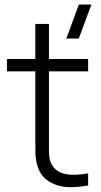

<svg xmlns="http://www.w3.org/2000/svg" viewBox="-20 -792 430 820"><path d="M356.4 0Q311.5 8.3 271.5 7.1Q231.4 5.9 197.5 -12.2Q163.6 -30.3 147.5 -63.5Q139.6 -80.1 135.7 -100.1Q131.8 -120.1 131.3 -134.3Q130.9 -148.4 130.9 -177.2Q130.9 -184.1 130.9 -187.5V-487.3H9.8V-540H130.9V-689.9H189V-540H356.4V-487.3H189V-188.5Q189 -183.6 189 -170.4Q189 -157.2 189 -153.1Q189 -148.9 189.2 -139.2Q189.5 -129.4 190.2 -125Q190.9 -120.6 192.1 -113.5Q193.4 -106.4 195.3 -101.6Q197.3 -96.7 200.2 -91.3Q217.3 -58.1 257.1 -49.3Q296.9 -40.5 356.4 -51.8ZM263.2 -627.4 316.9 -772.5H370.6L316.4 -627.4Z"/></svg>

Font: Manrope Light
Style: Regular
Weight: 300
Designer: Mikhail Sharanda
Foundry: Mikhail Sharanda
Version: Version 4.505;FEAKit 1.0